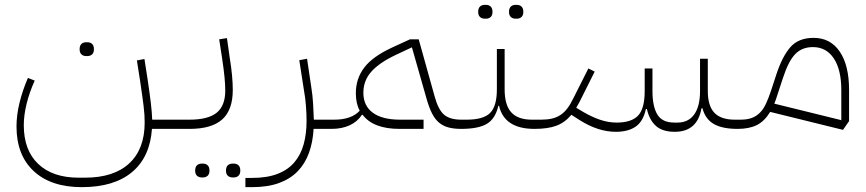

<svg xmlns="http://www.w3.org/2000/svg" viewBox="-20 -531 3567 791"><path d="M317 240Q190 240 119 174Q48 108 48 -10Q48 -57 60.5 -108Q73 -159 95 -210L123 -199Q101 -150 89.5 -103Q78 -56 78 -15Q78 88 137.5 144.5Q197 201 304 201H330Q449 201 512.5 142Q576 83 576 -26Q576 -42 575 -58.5Q574 -75 571.5 -95Q569 -115 565.5 -140.5Q562 -166 557 -199L544 -282L575 -288L588 -205Q597 -144 601.5 -106Q606 -68 607 -38H739V-12L727 0H606Q598 116 524 178Q450 240 317 240ZM335 -300Q323 -300 315.5 -307Q308 -314 308 -328Q308 -343 315.5 -350Q323 -357 335 -357H340Q352 -357 359.5 -350Q367 -343 367 -328Q367 -314 359.5 -307Q352 -300 340 -300Z M727 -26 739 -38H761Q837 -38 872.5 -66.5Q908 -95 908 -158Q908 -181 905 -213Q902 -245 895 -291L883 -369L915 -374L926 -296Q933 -253 936 -220Q939 -187 939 -160Q939 -78 895.5 -39Q852 0 761 0H727ZM938 200Q926 200 918.5 193Q911 186 911 172Q911 157 918.5 150Q926 143 938 143H943Q955 143 962.5 150Q970 157 970 172Q970 186 962.5 193Q955 200 943 200ZM811 200Q799 200 791.5 193Q784 186 784 172Q784 157 791.5 150Q799 143 811 143H816Q828 143 835.5 150Q843 157 843 172Q843 186 835.5 193Q828 200 816 200Z M991 202H1018Q1080 202 1123 185.5Q1166 169 1192.5 138Q1219 107 1231 63.5Q1243 20 1243 -33Q1243 -60 1240.5 -94Q1238 -128 1233 -154L1213 -283L1245 -289L1263 -168Q1268 -137 1270 -102Q1272 -67 1273 -38H1357V-12L1344 0H1272Q1269 54 1253 98.5Q1237 143 1206.5 174.5Q1176 206 1129.5 223Q1083 240 1018 240H991Z M1345 -26 1357 -38Q1428 -38 1462 -75Q1446 -104 1446 -147Q1446 -207 1480.5 -252.5Q1515 -298 1595 -335L1669 -369H1705L1770 -136Q1785 -80 1809 -59Q1833 -38 1880 -38H1892V-12L1880 0Q1850 0 1827.5 -6Q1805 -12 1788.5 -26Q1772 -40 1760 -63.5Q1748 -87 1738 -122L1677 -336L1611 -305Q1543 -273 1510 -236Q1477 -199 1477 -149Q1477 -95 1516 -66.5Q1555 -38 1628 -38H1725V0H1626Q1518 0 1474 -58H1471Q1453 -30 1421 -15Q1389 0 1345 0Z M1880 -26 1892 -38H1903Q1972 -38 1999.5 -66Q2027 -94 2027 -163V-329H2059V-163Q2059 -98 2086.5 -68Q2114 -38 2171 -38H2194V-12L2182 0Q2058 0 2036 -95H2033Q2021 -42 1986 -21Q1951 0 1880 0ZM2104 -454Q2092 -454 2084.5 -461Q2077 -468 2077 -482Q2077 -497 2084.5 -504Q2092 -511 2104 -511H2109Q2121 -511 2128.5 -504Q2136 -497 2136 -482Q2136 -468 2128.5 -461Q2121 -454 2109 -454ZM1977 -454Q1965 -454 1957.5 -461Q1950 -468 1950 -482Q1950 -497 1957.5 -504Q1965 -511 1977 -511H1982Q1994 -511 2001.5 -504Q2009 -497 2009 -482Q2009 -468 2001.5 -461Q1994 -454 1982 -454Z M2182 -26 2194 -38H2210Q2235 -38 2254 -42.5Q2273 -47 2288.5 -57Q2304 -67 2317 -84Q2330 -101 2342 -126L2404 -249L2430 -236L2368 -112L2354 -87L2386 -68Q2421 -48 2454 -37Q2487 -26 2521 -26Q2581 -26 2608.5 -54.5Q2636 -83 2636 -156V-249H2668V-156Q2668 -93 2688 -59.5Q2708 -26 2758 -26H2771Q2816 -26 2840 -59.5Q2864 -93 2864 -156V-289H2896V-156Q2896 -95 2923 -66.5Q2950 -38 3007 -38H3031V-12L3019 0Q2956 0 2921 -20Q2886 -40 2874 -85H2870Q2853 12 2760 12Q2709 12 2682 -12.5Q2655 -37 2645 -82H2641Q2630 -31 2599 -9.5Q2568 12 2517 12Q2445 12 2370 -35L2334 -58Q2307 -26 2272 -13Q2237 0 2182 0Z M3153 -70Q3130 -32 3098.5 -16Q3067 0 3019 0V-26L3031 -38Q3058 -38 3077 -45Q3096 -52 3110.5 -66.5Q3125 -81 3135.5 -103.5Q3146 -126 3156 -156L3178 -223Q3202 -297 3235.5 -336Q3269 -375 3332 -375Q3401 -375 3439.5 -318.5Q3478 -262 3478 -160V-32L3453 4ZM3183 -141Q3180 -130 3176.5 -121Q3173 -112 3170 -104L3446 -36V-160Q3446 -244 3415 -290.5Q3384 -337 3329 -337Q3284 -337 3256 -308Q3228 -279 3205 -208Z"/></svg>

Font: IBM Plex Sans Arabic ExtraLight
Style: Regular
Weight: 200
Designer: Mike Abbink, Paul van der Laan, Pieter van Rosmalen, Wael Morcos, Khajak Apelian
Foundry: Bold Monday
Version: Version 1.1